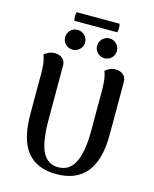

<svg xmlns="http://www.w3.org/2000/svg" viewBox="-143 -1082 955 1190"><g transform="rotate(15 334.5 -487.0)"><path d="M592 -647V-306Q592 -147 527.5 -66.5Q463 14 335 14Q210 14 147 -63Q84 -140 84 -306V-560Q84 -590 81 -621Q78 -652 67 -682Q75 -689 92.5 -698.5Q110 -708 135 -708Q163 -708 182.5 -692Q202 -676 202 -647V-301Q202 -158 234 -94Q266 -30 335 -30Q408 -30 441.5 -99Q475 -168 475 -301V-560Q475 -590 472 -621Q469 -652 458 -682Q466 -689 483 -698.5Q500 -708 525 -708Q553 -708 572.5 -692Q592 -676 592 -647ZM233 -757Q206 -757 187.5 -775.5Q169 -794 169 -820Q169 -847 187.5 -865.5Q206 -884 233 -884Q259 -884 278 -865.5Q297 -847 297 -820Q297 -794 278 -775.5Q259 -757 233 -757ZM437 -757Q411 -757 392.5 -775.5Q374 -794 374 -820Q374 -847 392.5 -865.5Q411 -884 437 -884Q464 -884 482.5 -865.5Q501 -847 501 -820Q501 -794 482.5 -775.5Q464 -757 437 -757ZM198 -988H473Q481 -961 473 -933H198Q190 -961 198 -988Z"/></g></svg>

Font: Arima SemiBold
Style: Regular
Weight: 600
Designer: Joana Correia and Natanael Gama
Foundry: NDISCOVER
Version: Version 1.101;gftools[0.9.23]